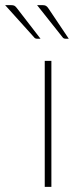

<svg xmlns="http://www.w3.org/2000/svg" viewBox="-81 -731 315 751"><path d="M120 -493V0H94V-493ZM84 -711Q94 -711 98.8 -708.2Q103.5 -705.5 108.5 -698L188 -579.5H175.5Q167.5 -579.5 163.5 -585.5L64 -711ZM-38.5 -711Q-28.5 -711 -24 -708.2Q-19.5 -705.5 -14 -698L77.5 -579.5H64Q56 -579.5 52 -585.5L-61 -711Z"/></svg>

Font: Lato ExtraLight
Style: Regular
Weight: 275
Designer: Lukasz Dziedzic with Adam Twardoch and Botio Nikoltchev
Foundry: tyPoland Lukasz Dziedzic
Version: Version 2.015; 2015-08-06; http://www.latofonts.com/